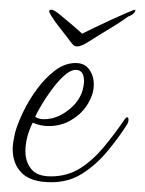

<svg xmlns="http://www.w3.org/2000/svg" viewBox="-20 -365 297 393"><path d="M257 -345Q257 -345 257 -343Q254 -335 242 -331Q229 -321 204 -306Q179 -291 162 -280Q156 -276 149.5 -273Q143 -270 138 -270Q133 -270 130 -273Q127 -276 124 -280Q116 -291 104 -306Q92 -321 86 -331Q85 -333 82.5 -337Q80 -341 81 -343Q81 -345 85 -345Q89 -346 102 -335.5Q115 -325 129 -313Q143 -301 148 -296Q156 -300 172.5 -308Q189 -316 207.5 -324.5Q226 -333 240 -339Q254 -345 257 -345ZM85 8Q44 8 25 -10.5Q6 -29 6 -60Q6 -68 7.5 -76.5Q9 -85 11 -94Q16 -112 27.5 -136Q39 -160 56 -183Q73 -206 93 -221Q113 -236 135 -236Q153 -236 162.5 -223Q172 -210 172 -192Q172 -173 160.5 -153.5Q149 -134 130 -122Q108 -107 80 -107Q62 -107 47 -114Q32 -84 32 -55Q32 -34 44 -19Q56 -4 84 -4Q118 -4 144 -20.5Q170 -37 192.5 -64Q215 -91 236 -122Q239 -125 240 -125Q243 -125 243 -120Q243 -115 240 -110Q222 -82 199.5 -55Q177 -28 149 -10Q121 8 85 8ZM70 -121Q96 -121 119 -139Q130 -147 138 -158Q146 -169 149 -180Q152 -191 152 -199Q152 -222 135 -222Q124 -222 110 -209Q98 -198 85.5 -181Q73 -164 64 -148.5Q55 -133 52 -126Q59 -121 70 -121Z"/></svg>

Font: Waterfall
Style: Regular
Weight: 400
Designer: Robert E. Leuschke
Foundry: Robert E. Leuschke
Version: Version 1.010; ttfautohint (v1.8.3)